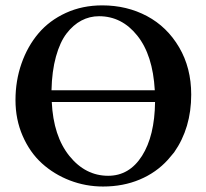

<svg xmlns="http://www.w3.org/2000/svg" viewBox="-20 -678 761 708"><path d="M551.8 -301.8H170.9Q176.8 -176.3 235.8 -103Q294.9 -29.8 378.9 -29.8Q457 -29.8 503.7 -103.3Q550.3 -176.8 551.8 -301.8ZM169.9 -345.2H550.8Q543.5 -475.1 486.3 -546.6Q429.2 -618.2 345.2 -618.2Q310.5 -618.2 280.3 -602.3Q250 -586.4 225.6 -554.7Q201.2 -522.9 186.3 -469.2Q171.4 -415.5 169.9 -345.2ZM685.1 -329.1Q685.1 -206.1 622.1 -116.2Q618.2 -111.8 610.6 -102.5Q603 -93.3 599.1 -88.9Q556.2 -41.5 495.1 -15.9Q434.1 9.8 359.9 9.8Q295.9 9.8 237.5 -12.7Q179.2 -35.2 134.8 -75.4Q90.3 -115.7 63.7 -176.5Q37.1 -237.3 37.1 -309.1Q37.1 -380.4 59.3 -443.8Q81.5 -507.3 121.8 -554.9Q162.1 -602.5 222.9 -630.4Q283.7 -658.2 356.9 -658.2Q447.8 -658.2 522 -618.7Q596.2 -579.1 640.6 -503.4Q685.1 -427.7 685.1 -329.1Z"/></svg>

Font: Common Serif SemiBold
Style: Regular
Weight: 600
Designer: Philipp H. Poll, Khaled Hosny
Foundry: Stefan Peev, Context Ltd.
Version: Version 1.026